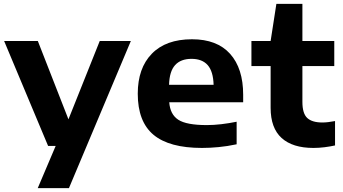

<svg xmlns="http://www.w3.org/2000/svg" viewBox="-20 -760 1787 1000"><path d="M230.5 0 1.5 -546.5H177L336.5 -138.5L499.5 -546.5H661.5L339 220H176.5L270 0Z M1032 10.5Q861.5 10.5 779.5 -58Q697.5 -126.5 697.5 -272Q697.5 -405 770.8 -480.2Q844 -555.5 980 -555.5Q1110.5 -555.5 1178.5 -479.5Q1246.5 -403.5 1246.5 -266.5V-227.5H861.5Q866 -164 908.8 -136.2Q951.5 -108.5 1057.5 -108.5Q1092.5 -108.5 1133 -113.2Q1173.5 -118 1212.5 -126V-8.5Q1163 2 1118.2 6.2Q1073.5 10.5 1032 10.5ZM977.5 -453.5Q921.5 -453.5 892 -421Q862.5 -388.5 860.5 -318.5H1092.5Q1090.5 -388 1061.8 -420.8Q1033 -453.5 977.5 -453.5Z M1612.5 10.5Q1504 10.5 1446.8 -41.2Q1389.5 -93 1389.5 -198.5V-416H1289.5V-546.5H1389.5L1419.5 -740H1555V-546.5H1721V-416H1555V-229.5Q1555 -169 1580.2 -145.5Q1605.5 -122 1659 -122Q1686 -122 1725 -129.5V-2.5Q1700 3 1670.5 6.8Q1641 10.5 1612.5 10.5Z"/></svg>

Font: Encode Sans Expanded
Style: Bold
Weight: 700
Width: 7
Designer: Multiple Designers
Foundry: Impallari Type
Version: Version 3.000; ttfautohint (v1.8.3) -l 8 -r 50 -G 200 -x 14 